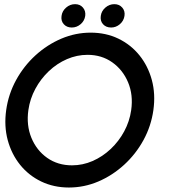

<svg xmlns="http://www.w3.org/2000/svg" viewBox="-20 -866 790 900"><path d="M303 13Q232 13 173.2 -15.2Q114.5 -43.5 74.2 -93.5Q34 -143.5 16.2 -209.2Q-1.5 -275 9 -350Q19.5 -425 55.5 -490.8Q91.5 -556.5 146.2 -606.5Q201 -656.5 267.5 -684.8Q334 -713 405 -713Q476.5 -713 535 -684.8Q593.5 -656.5 633.8 -606.5Q674 -556.5 691.8 -490.8Q709.5 -425 699 -350Q688.5 -275 652.5 -209.2Q616.5 -143.5 561.8 -93.5Q507 -43.5 440.8 -15.2Q374.5 13 303 13ZM317.5 -91Q367.5 -91 414 -111.2Q460.5 -131.5 498.8 -167.5Q537 -203.5 562.2 -250.2Q587.5 -297 595 -350Q605 -421 580.5 -479.8Q556 -538.5 506.2 -573.8Q456.5 -609 390.5 -609Q340.5 -609 293.8 -588.8Q247 -568.5 209 -532.5Q171 -496.5 145.8 -449.8Q120.5 -403 113 -350Q103 -279 127.2 -220Q151.5 -161 201.2 -126Q251 -91 317.5 -91ZM316.5 -737Q293 -737 279 -752.5Q265 -768 268.5 -791.5Q271.5 -814.5 290 -830.5Q308.5 -846.5 332 -846.5Q355 -846.5 368.8 -830.5Q382.5 -814.5 379.5 -791.5Q376 -768 357.8 -752.5Q339.5 -737 316.5 -737ZM501 -737Q477 -737 463 -752.5Q449 -768 452.5 -791.5Q455.5 -814.5 474 -830.5Q492.5 -846.5 516 -846.5Q539 -846.5 553 -830.5Q567 -814.5 563.5 -791.5Q560 -768 541.8 -752.5Q523.5 -737 501 -737Z"/></svg>

Font: Urbanist SemiBold
Style: Italic
Weight: 600
Italic angle: -8°
Designer: Corey Hu
Foundry: Corey Hu
Version: Version 1.321; ttfautohint (v1.8.4.7-5d5b)